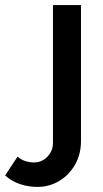

<svg xmlns="http://www.w3.org/2000/svg" viewBox="-142 -543 404 754"><path d="M5 191Q-31 191 -63.5 180Q-96 169 -122 146L-73 72Q-60 84 -42.5 89.5Q-25 95 -8 95Q12 95 28.5 85Q45 75 55.5 57.5Q66 40 66 19V-523H176V11Q176 63 152.5 104Q129 145 90 168Q51 191 5 191Z"/></svg>

Font: Raleway Thin SemiBold
Style: Regular
Weight: 600
Version: Version 4.026